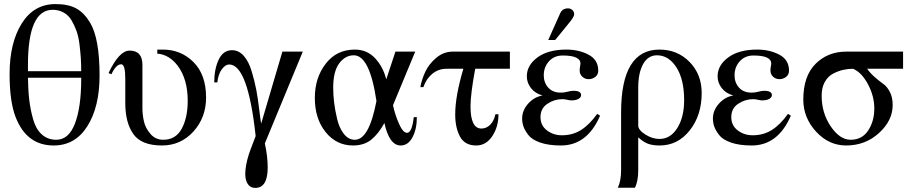

<svg xmlns="http://www.w3.org/2000/svg" viewBox="-20 -703 4476 941"><path d="M468 -333Q468 -180 408.5 -85Q349 10 243 10Q111 10 57 -128Q27 -204 27 -340Q27 -493 86.5 -588Q146 -683 252 -683Q315 -683 354 -661.5Q393 -640 422 -591Q468 -514 468 -333ZM117 -354H378Q378 -390 376 -419.5Q374 -449 369.5 -486Q365 -523 355 -551Q345 -579 330.5 -603.5Q316 -628 292 -641.5Q268 -655 238 -655Q117 -655 117 -385ZM378 -316V-322H117Q118 -259 123.5 -212.5Q129 -166 142.5 -118Q156 -70 185 -44Q214 -18 256 -18Q317 -18 347.5 -98Q378 -178 378 -316Z M751 -460H778Q867 -460 928.5 -398.5Q990 -337 990 -225Q990 -127 928 -58.5Q866 10 774 10Q673 10 633.5 -46Q594 -102 594 -198V-318Q594 -388 574 -388Q549 -388 526 -339L512 -345Q564 -455 615 -455Q678 -455 678 -385V-174Q678 -140 685.5 -107.5Q693 -75 717.5 -46.5Q742 -18 780 -18Q841 -18 870.5 -72Q900 -126 900 -209Q900 -316 850 -382Q808 -436 751 -440Z M1464 -450 1278 0Q1292 63 1292 118Q1292 218 1231 218Q1207 218 1194.5 199Q1182 180 1182 150Q1182 109 1200 52Q1201 47 1233 -36Q1195 -387 1103 -387Q1085 -387 1067.5 -364Q1050 -341 1045 -299H1030Q1030 -365 1052 -411Q1074 -457 1117 -457Q1150 -457 1174.5 -429.5Q1199 -402 1213.5 -353.5Q1228 -305 1236 -263Q1244 -221 1250.5 -166Q1257 -111 1260 -97L1364 -450Z M2008 -129H2023Q2023 -70 2001.5 -30Q1980 10 1944 10Q1888 10 1864 -100Q1834 -46 1799 -18Q1764 10 1710 10Q1629 10 1576 -55.5Q1523 -121 1523 -223Q1523 -322 1576.5 -391Q1630 -460 1719 -460Q1779 -460 1818.5 -417.5Q1858 -375 1873 -314L1918 -450H2015L1906 -187Q1916 -141 1935.5 -96.5Q1955 -52 1975 -52Q1999 -52 2008 -129ZM1825 -208Q1792 -432 1714 -432Q1672 -432 1642.5 -392.5Q1613 -353 1613 -273Q1613 -239 1617.5 -201Q1622 -163 1632.5 -119Q1643 -75 1665.5 -46.5Q1688 -18 1719 -18Q1789 -18 1825 -208Z M2479 -366H2309Q2286 -242 2286 -182Q2286 -73 2339 -73Q2364 -73 2382.5 -91.5Q2401 -110 2408 -143H2423Q2423 -81 2392.5 -35.5Q2362 10 2314 10Q2258 10 2234.5 -33.5Q2211 -77 2211 -142Q2211 -232 2251 -366H2169Q2129 -366 2099 -341.5Q2069 -317 2055 -276H2040Q2047 -314 2064.5 -351.5Q2082 -389 2118 -419.5Q2154 -450 2199 -450H2479Z M2667 -507 2726 -639Q2737 -662 2764 -662Q2775 -662 2784.5 -654.5Q2794 -647 2794 -633Q2794 -620 2767 -588L2701 -507ZM2907 -145 2921 -136Q2858 10 2729 10Q2668 10 2627 -4.5Q2586 -19 2568.5 -42.5Q2551 -66 2545 -84.5Q2539 -103 2539 -122Q2539 -162 2568.5 -195Q2598 -228 2639 -235Q2603 -245 2582.5 -271Q2562 -297 2562 -329Q2562 -383 2614 -421.5Q2666 -460 2756 -460Q2817 -460 2864.5 -435Q2912 -410 2912 -357Q2912 -337 2897.5 -326Q2883 -315 2865 -315Q2847 -315 2834 -327Q2821 -339 2821 -357Q2821 -368 2823 -377.5Q2825 -387 2825 -391Q2825 -431 2738 -431Q2696 -431 2670.5 -402.5Q2645 -374 2645 -334Q2645 -298 2667 -273.5Q2689 -249 2729 -249Q2745 -249 2761.5 -253.5Q2778 -258 2790 -258Q2828 -258 2828 -237Q2828 -226 2815.5 -218.5Q2803 -211 2780 -211Q2772 -211 2759.5 -214Q2747 -217 2736 -217Q2697 -217 2663 -194.5Q2629 -172 2629 -129Q2629 -88 2660.5 -64Q2692 -40 2734 -40Q2787 -40 2828 -66Q2869 -92 2907 -145Z M3024 132V-152Q3024 -460 3212 -460Q3300 -460 3359.5 -399.5Q3419 -339 3419 -247Q3419 -138 3360.5 -64Q3302 10 3213 10Q3180 10 3157 2Q3134 -6 3108 -30V131Q3108 185 3092 217H3008Q3024 183 3024 132ZM3108 -273V-88Q3108 -66 3142.5 -44Q3177 -22 3212 -22Q3266 -22 3299.5 -75.5Q3333 -129 3333 -212Q3333 -314 3295 -373Q3257 -432 3200 -432Q3156 -432 3132 -389Q3108 -346 3108 -273Z M3842 -145 3856 -136Q3793 10 3664 10Q3603 10 3562 -4.5Q3521 -19 3503.5 -42.5Q3486 -66 3480 -84.5Q3474 -103 3474 -122Q3474 -162 3503.5 -195Q3533 -228 3574 -235Q3538 -245 3517.5 -271Q3497 -297 3497 -329Q3497 -383 3549 -421.5Q3601 -460 3691 -460Q3752 -460 3799.5 -435Q3847 -410 3847 -357Q3847 -337 3832.5 -326Q3818 -315 3800 -315Q3782 -315 3769 -327Q3756 -339 3756 -357Q3756 -368 3758 -377.5Q3760 -387 3760 -391Q3760 -431 3673 -431Q3631 -431 3605.5 -402.5Q3580 -374 3580 -334Q3580 -298 3602 -273.5Q3624 -249 3664 -249Q3680 -249 3696.5 -253.5Q3713 -258 3725 -258Q3763 -258 3763 -237Q3763 -226 3750.5 -218.5Q3738 -211 3715 -211Q3707 -211 3694.5 -214Q3682 -217 3671 -217Q3632 -217 3598 -194.5Q3564 -172 3564 -129Q3564 -88 3595.5 -64Q3627 -40 3669 -40Q3722 -40 3763 -66Q3804 -92 3842 -145Z M4406 -366H4230Q4245 -344 4269 -323.5Q4293 -303 4310.5 -290.5Q4328 -278 4341.5 -252Q4355 -226 4355 -188Q4355 -112 4288 -51Q4221 10 4127 10Q4042 10 3979.5 -58Q3917 -126 3917 -215Q3917 -330 3977 -390Q4037 -450 4127 -450H4406ZM4265 -171Q4265 -232 4234 -290Q4203 -348 4161 -366Q4136 -366 4112 -360.5Q4088 -355 4063 -342Q4038 -329 4022.5 -301.5Q4007 -274 4007 -234Q4007 -149 4051.5 -83.5Q4096 -18 4149 -18Q4205 -18 4235 -63.5Q4265 -109 4265 -171Z"/></svg>

Font: STIX Math
Style: Regular
Weight: 400
Designer: MicroPress Inc., with final additions and corrections provided by Coen Hoffman, Elsevier (retired)
Version: Version 1.1.1